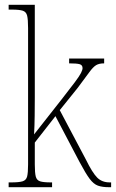

<svg xmlns="http://www.w3.org/2000/svg" viewBox="-20 -780 483 800"><path d="M16 0V-20H27Q59 -20 74 -24.5Q89 -29 93 -44.5Q97 -60 97 -95V-663Q97 -699 93 -715Q89 -731 74.5 -735.5Q60 -740 30 -740H16V-760H125V-373Q125 -342 124.5 -299Q124 -256 122 -220L236 -365Q272 -411 291.5 -437Q311 -463 317.5 -476Q324 -489 324 -496Q324 -509 312 -512.5Q300 -516 268 -516V-536H414V-516Q393 -516 380.5 -508.5Q368 -501 352 -479Q336 -457 303 -413L229 -321L338 -115Q365 -60 385 -40Q405 -20 437 -20H443V0H434Q406 0 388 -6.5Q370 -13 353.5 -35Q337 -57 312 -104L211 -296L125 -186V-95Q125 -60 129 -44.5Q133 -29 147 -24.5Q161 -20 192 -20H197V0Z"/></svg>

Font: Noto Serif Lao Condensed Thin
Style: Regular
Weight: 100
Width: 3
Designer: Monotype Design Team
Foundry: Monotype Imaging Inc.
Version: Version 2.003; ttfautohint (v1.8.4.7-5d5b)